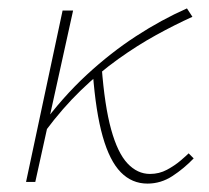

<svg xmlns="http://www.w3.org/2000/svg" viewBox="-20 -433 497 457"><path d="M88 -121 76 -130Q129 -202 186.5 -255Q244 -308 304 -347Q364 -386 425 -413L438 -393Q396 -374 351.5 -349.5Q307 -325 261.5 -292.5Q216 -260 172.5 -218Q129 -176 88 -121ZM42 0 129 -408H154L64 0ZM331 4Q294 4 267.5 -23Q241 -50 224.5 -108Q208 -166 201 -259L222 -274Q229 -181 244.5 -125Q260 -69 283.5 -44Q307 -19 337 -19Q359 -19 377.5 -29Q396 -39 409.5 -50.5Q423 -62 429 -68L441 -56Q418 -32 390.5 -14Q363 4 331 4Z"/></svg>

Font: Ysabeau Infant Thin
Style: Italic
Weight: 250
Italic angle: -12°
Designer: Christian Thalmann (Catharsis Fonts)
Version: Version 2.001;gftools[0.9.30]; featfreeze: ss01,ss02,lnum